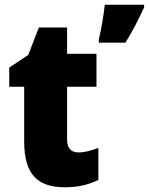

<svg xmlns="http://www.w3.org/2000/svg" viewBox="-20 -780 628 810"><path d="M588 -749V-760H422C418 -718 406 -651 397 -614V-600H509C543 -654 564 -698 588 -749ZM311 -137C280 -137 263 -155 263 -191V-414H387V-553H263V-664H144L99 -548L19 -495V-414H82V-182C82 -39 144 10 253 10C315 10 355 -2 395 -21V-156C365 -145 339 -137 311 -137Z"/></svg>

Font: Noto Sans Gujarati UI SemiCondensed Black
Style: Regular
Weight: 900
Width: 4
Designer: Jelle Bosma - Monotype Design Team, Universal Thirst
Foundry: Monotype Imaging Inc.
Version: Version 2.106